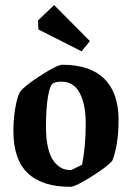

<svg xmlns="http://www.w3.org/2000/svg" viewBox="-20 -718 514 748"><path d="M297.9 -518.1 129.9 -603 127.9 -638.2 190.9 -698.2 330.1 -558.1ZM253.9 9.8Q144 9.8 88.1 -43.5Q32.2 -96.7 32.2 -208Q32.2 -253.4 39.3 -295.7Q46.4 -337.9 57.1 -358.9Q74.2 -382.8 138.9 -424.3Q203.6 -465.8 223.1 -465.8Q331.1 -465.8 386.5 -410.9Q441.9 -356 441.9 -251Q441.9 -155.8 418 -92.8Q400.4 -70.3 336.9 -30.3Q273.4 9.8 253.9 9.8ZM256.8 -55.2 299.8 -76.2Q314 -147.9 314 -236.8Q314 -310.5 290.8 -355.2Q267.6 -399.9 219.2 -399.9Q199.7 -399.9 188 -394Q174.8 -388.2 167 -342.5Q159.2 -296.9 159.2 -223.1Q159.2 -183.6 165 -153.1Q170.9 -122.6 180.4 -104.5Q189.9 -86.4 203.1 -75Q216.3 -63.5 229.2 -59.3Q242.2 -55.2 256.8 -55.2Z"/></svg>

Font: Grenze SemiBold
Style: Regular
Weight: 600
Designer: Renata Polastri
Foundry: Omnibus-Type
Version: Version 1.002;PS 001.002;hotconv 1.0.88;makeotf.lib2.5.64775